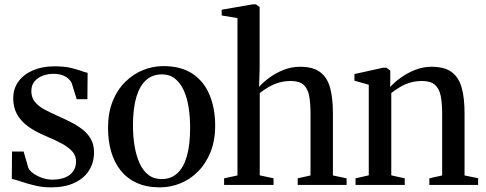

<svg xmlns="http://www.w3.org/2000/svg" viewBox="-20 -838 2200 870"><path d="M211.5 11Q173.5 11 139 2.8Q104.5 -5.5 77 -14.8Q49.5 -24 33.5 -27.5L34.5 -151.5H87L108.5 -77Q113.5 -65 130.2 -52.8Q147 -40.5 170.2 -32.2Q193.5 -24 216.5 -24Q251 -24 275 -33.8Q299 -43.5 311.8 -62Q324.5 -80.5 324.5 -106.5Q324.5 -132 308.2 -151Q292 -170 260.8 -187Q229.5 -204 183 -223.5Q138 -242.5 106 -266Q74 -289.5 57 -320.5Q40 -351.5 40 -392Q40 -437.5 64.5 -470Q89 -502.5 131 -520Q173 -537.5 226 -537.5Q268 -537.5 296.8 -531.2Q325.5 -525 345 -517.8Q364.5 -510.5 377 -508L376 -388.5H327.5L305.5 -459.5Q300.5 -471.5 289.8 -481.5Q279 -491.5 262 -497.5Q245 -503.5 221.5 -503.5Q196.5 -503.5 173.8 -495Q151 -486.5 136.5 -469.2Q122 -452 122 -425Q122 -396 138.5 -376Q155 -356 182.2 -341.5Q209.5 -327 241 -313Q272.5 -299 302 -284Q331.5 -269 355 -250.5Q378.5 -232 392.2 -207Q406 -182 406 -147.5Q406 -101 383.2 -65.2Q360.5 -29.5 317 -9.2Q273.5 11 211.5 11Z M469.5 -258.5Q469.5 -327 490.5 -379.2Q511.5 -431.5 547.5 -467Q583.5 -502.5 628.2 -520.5Q673 -538.5 720 -538.5Q802 -538.5 854 -502.8Q906 -467 930.5 -406Q955 -345 955 -269.5Q955 -201 933.8 -148.5Q912.5 -96 877 -60.5Q841.5 -25 796.8 -7Q752 11 705 11Q644 11 599.2 -9.5Q554.5 -30 525.8 -66.8Q497 -103.5 483.2 -152.5Q469.5 -201.5 469.5 -258.5ZM712.5 -26.5Q754 -26.5 782.8 -52.2Q811.5 -78 826.5 -129.5Q841.5 -181 841.5 -258.5Q841.5 -307 834.8 -350.8Q828 -394.5 812.8 -428.2Q797.5 -462 773.2 -481.5Q749 -501 713.5 -501Q671.5 -501 642.5 -475.5Q613.5 -450 598 -398.8Q582.5 -347.5 582.5 -269.5Q582.5 -220.5 589.8 -176.8Q597 -133 612.2 -99Q627.5 -65 652.2 -45.8Q677 -26.5 712.5 -26.5Z M1056 -43V-756L984.5 -768V-794L1126 -818.5H1139.5L1156.5 -806V-527.5L1154 -444.5Q1172 -465 1200.5 -486Q1229 -507 1264.8 -521.2Q1300.5 -535.5 1339.5 -535.5Q1398.5 -535.5 1430.8 -511.2Q1463 -487 1475.8 -440.2Q1488.5 -393.5 1488.5 -325V-43L1550.5 -30V0H1329V-30L1387 -43V-323.5Q1387 -371 1380.8 -404Q1374.5 -437 1355.2 -454Q1336 -471 1297.5 -471Q1270 -471 1245.2 -464Q1220.5 -457 1198.8 -444.5Q1177 -432 1157 -416.5V-43.5L1219.5 -30V0H995.5V-30Z M1651 -43.5V-454L1586 -472.5V-502.5L1715.5 -531H1732L1748.5 -518V-477.5L1748 -444Q1767 -465 1796 -486Q1825 -507 1860.8 -521.2Q1896.5 -535.5 1935 -535.5Q1994 -535.5 2026.5 -511.5Q2059 -487.5 2072 -440.8Q2085 -394 2085 -326V-43L2146.5 -30.5V0H1925.5V-30L1983.5 -43V-324.5Q1983.5 -371.5 1976.8 -404.2Q1970 -437 1950.5 -454Q1931 -471 1893 -471Q1864 -471 1839.5 -464Q1815 -457 1793.8 -444.2Q1772.5 -431.5 1753 -416.5V-43.5L1814 -30V0H1591V-30Z"/></svg>

Font: Merriweather 96pt
Style: Regular
Weight: 400
Version: Version 2.100